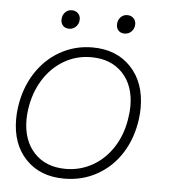

<svg xmlns="http://www.w3.org/2000/svg" viewBox="-49 -687 674 741"><g transform="rotate(5 288.0 -316.0)"><path d="M22 -204Q22 -226 25 -248Q35 -323 72 -381.5Q109 -440 166.5 -472.5Q224 -505 292 -505Q385 -505 441 -446Q497 -387 497 -289Q497 -268 494 -245Q484 -170 447.5 -112.5Q411 -55 353.5 -23Q296 9 227 9Q133 9 77.5 -49Q22 -107 22 -204ZM454 -253Q457 -273 457 -292Q457 -372 412 -419.5Q367 -467 290 -467Q233 -467 185 -439Q137 -411 105.5 -360.5Q74 -310 65 -245Q62 -224 62 -206Q62 -125 107 -77Q152 -29 229 -29Q286 -29 334.5 -57Q383 -85 414.5 -136Q446 -187 454 -253ZM163 -601Q163 -618 173.5 -629.5Q184 -641 200 -641Q214 -641 223.5 -632Q233 -623 233 -609Q233 -592 222 -580.5Q211 -569 195 -569Q180 -569 171.5 -578Q163 -587 163 -601ZM378 -601Q378 -618 388.5 -629.5Q399 -641 415 -641Q429 -641 438.5 -632Q448 -623 448 -609Q448 -592 437 -580.5Q426 -569 410 -569Q395 -569 386.5 -578Q378 -587 378 -601Z"/></g></svg>

Font: Bellota Text Light
Style: Italic
Weight: 300
Italic angle: -7.5°
Designer: Kemie Guaida
Foundry: Kemie Guaida
Version: Version 4.001